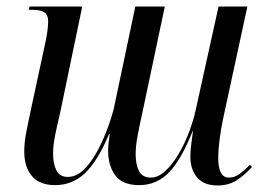

<svg xmlns="http://www.w3.org/2000/svg" viewBox="-20 -556 809 586"><path d="M644 10Q602 10 581.5 -14.5Q561 -39 561 -78Q561 -95 564 -118.5Q567 -142 569 -156H568Q533 -68 495.5 -29.5Q458 9 405 9Q354 9 332 -20.5Q310 -50 310 -98Q310 -111 312 -125Q314 -139 315 -146L313 -147Q278 -64 239.5 -27.5Q201 9 148 9Q101 9 77.5 -18.5Q54 -46 54 -94Q54 -123 61 -157Q68 -191 74 -220L118 -424Q123 -447 125 -463.5Q127 -480 127 -490Q127 -511 115 -518.5Q103 -526 80 -526H68L70 -536H231L163 -209Q155 -177 148.5 -144.5Q142 -112 142 -87Q142 -57 152 -36.5Q162 -16 187 -16Q217 -16 243.5 -46Q270 -76 291.5 -123.5Q313 -171 327 -223L393 -536H483L412 -200Q406 -174 400 -142Q394 -110 394 -85Q394 -55 404 -34.5Q414 -14 440 -14Q463 -14 484.5 -34Q506 -54 524.5 -85Q543 -116 556.5 -151.5Q570 -187 577 -219L647 -536H735L661 -194Q654 -161 650 -128.5Q646 -96 646 -75Q646 -14 678 -14Q696 -14 711 -25Q726 -36 743 -53L749 -46Q728 -23 703.5 -6.5Q679 10 644 10Z"/></svg>

Font: Noto Serif Display Condensed
Style: Italic
Weight: 400
Width: 3
Italic angle: -12°
Designer: Monotype Design Team
Foundry: Monotype Imaging Inc.
Version: Version 2.009